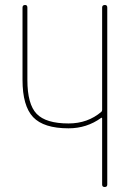

<svg xmlns="http://www.w3.org/2000/svg" viewBox="-20 -750 540 770"><path d="M254.9 -235.4Q155.3 -235.4 112.8 -280.3Q70.3 -325.2 70.3 -429.7V-719.7Q70.3 -729.5 80.1 -730Q89.8 -730.5 89.8 -719.7V-429.7Q89.8 -332 127 -293.5Q164.1 -254.9 254.9 -254.9Q332 -254.9 386.7 -301.8Q389.6 -304.7 389.6 -309.6V-719.7Q389.6 -729.5 399.9 -730Q410.2 -730.5 410.2 -719.7V-9.8Q410.2 0 399.9 0Q389.6 0 389.6 -9.8V-274.4Q389.6 -279.3 385.7 -277.3Q328.1 -235.4 254.9 -235.4Z"/></svg>

Font: Rounded-X Mgen+ 1m thin
Style: Regular
Weight: 100
Designer: [Source Han Sans]
Ryoko NISHIZUKA  (kana & ideographs); Paul D. Hunt (Latin, Greek & Cyrillic); Wenlong ZHANG  (bopomofo
Version: Version 1.059.20150602